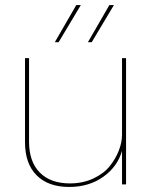

<svg xmlns="http://www.w3.org/2000/svg" viewBox="-20 -730 604 760"><path d="M197 -563 282 -710H300L212 -563ZM328 -563 413 -710H431L343 -563ZM254 10Q171 10 125 -36Q79 -82 79 -167V-500H95V-169Q95 -90 137.5 -47Q180 -4 257 -4Q308 -4 349.5 -23.5Q391 -43 414.5 -72.5Q438 -102 450.5 -134.5Q463 -167 463 -196V-500H479V0H463V-133Q445 -70 388.5 -30Q332 10 254 10Z"/></svg>

Font: Elaine Sans Thin
Style: Regular
Weight: 250
Designer: Wei Huang
Foundry: Wei Huang
Version: Version 2.001;December 24, 2019;FontCreator 12.0.0.2547 64-b